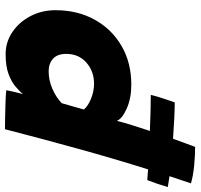

<svg xmlns="http://www.w3.org/2000/svg" viewBox="-36 -728 767 734"><g transform="rotate(90 347.0 -360.5)"><path d="M324.5 -1.5Q326 -11.5 330.8 -31.8Q335.5 -52 339.5 -65Q329 -53 311.2 -37.5Q293.5 -22 263.5 -10.5Q233.5 1 186.5 1Q140 1 101.8 -25Q63.5 -51 41 -94.2Q18.5 -137.5 18.5 -189.5Q18.5 -274 54.8 -339.5Q91 -405 155.2 -442.2Q219.5 -479.5 303 -479.5Q355 -479.5 394 -462.2Q433 -445 441.5 -424.5Q448.5 -452 458.8 -484.8Q469 -517.5 480 -550.5Q390 -554 342 -554Q349.5 -583 358.5 -609.2Q367.5 -635.5 371 -645.5Q393.5 -645.5 430.8 -643.8Q468 -642 510 -639Q520.5 -668 528.8 -690.5Q537 -713 541 -723.5Q573 -723.5 612.2 -719.8Q651.5 -716 680.5 -707.5Q666.5 -667 653 -625.5Q678.5 -622 694.5 -619Q689 -599.5 682.5 -580.2Q676 -561 668 -540.5Q649.5 -542 627 -543.5Q586 -413 548.8 -278.2Q511.5 -143.5 473.5 3.5Q460 3.5 431.2 3Q402.5 2.5 372.2 1.5Q342 0.5 324.5 -1.5ZM252 -163.5Q286 -163.5 318.5 -177.5Q351 -191.5 374 -213.5Q379.5 -232.5 386.8 -258.2Q394 -284 398 -298Q386 -313.5 357.5 -325.2Q329 -337 299.5 -337Q252 -337 218.8 -307.8Q185.5 -278.5 185.5 -230.5Q185.5 -197 204 -180.2Q222.5 -163.5 252 -163.5Z"/></g></svg>

Font: Grandstander ExtraBold
Style: Italic
Weight: 800
Italic angle: -15°
Designer: Tyler Finck
Foundry: Etcetera Type Co
Version: Version 1.200; ttfautohint (v1.8.3)